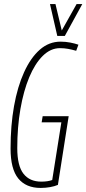

<svg xmlns="http://www.w3.org/2000/svg" viewBox="-20 -915 425 945"><path d="M180 10Q108 10 70 -36.5Q32 -83 32 -184Q32 -297 49 -392.5Q66 -488 98.5 -559.5Q131 -631 176 -670.5Q221 -710 278 -710Q303 -710 326 -705.5Q349 -701 366 -695L355 -665Q334 -671 315 -674.5Q296 -678 275 -678Q229 -678 190.5 -640Q152 -602 124 -535Q96 -468 80.5 -378.5Q65 -289 65 -186Q65 -99 95.5 -60Q126 -21 183 -21Q215 -21 237 -29L282 -313H185L190 -343H318L265 -5Q249 2 226.5 6Q204 10 180 10ZM385 -895 299 -738H262L226 -895H253L284 -765L357 -895Z"/></svg>

Font: Georama Condensed ExtraLight
Style: Italic
Weight: 200
Width: 3
Italic angle: -9°
Designer: Jean-Baptiste Levee
Foundry: Production Type
Version: Version 1.000